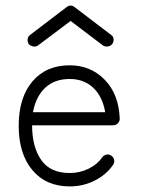

<svg xmlns="http://www.w3.org/2000/svg" viewBox="-20 -655 505 688"><path d="M230 13Q145 13 96 -45.5Q47 -104 47 -204Q47 -305 96 -363Q145 -421 230 -421Q304 -421 354.5 -370Q405 -319 409 -232V-229Q409 -220 402 -213Q396 -206 385 -206H95Q95 -129 127.5 -82Q160 -35 230 -35Q266 -35 297.5 -50.5Q329 -66 346 -91Q352 -99 361.5 -101Q371 -103 379 -97Q387 -92 389 -82Q391 -72 385 -64Q361 -29 319.5 -8Q278 13 230 13ZM98 -253H357Q347 -310 313.5 -341Q280 -372 230 -372Q176 -372 142.5 -341Q109 -310 98 -253ZM116 -492Q109 -487 99.5 -488.5Q90 -490 83 -497Q78 -505 79 -514.5Q80 -524 88 -530L218 -629Q233 -641 248 -629L378 -530Q386 -525 387 -515Q388 -505 382 -497Q376 -490 366.5 -488.5Q357 -487 349 -492L233 -580Z"/></svg>

Font: Kurewa Gothic CJK TC Regular
Style: Regular
Weight: 400
Designer: Max Yao
Foundry: Max-Everyday
Version: Version 1.071; ttfautohint (v1.8.3)